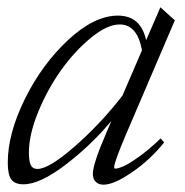

<svg xmlns="http://www.w3.org/2000/svg" viewBox="-20 -487 501 519"><path d="M43.5 11.2Q20.5 11.2 10.7 -1.7Q1 -14.6 1 -47.4Q1 -125.5 47.1 -219.2Q93.3 -313 164.1 -378.9Q234.9 -444.8 298.8 -444.8Q360.4 -444.8 375 -378.4L413.6 -467.3L452.6 -432.1L320.3 -123Q288.6 -48.3 288.6 -35.2Q288.6 -31.2 292 -31.2Q298.8 -31.2 312.5 -36.9Q326.2 -42.5 354.2 -62.3Q382.3 -82 414.1 -112.8L423.8 -102.1Q386.7 -55.7 337.4 -21.7Q288.1 12.2 259.8 12.2Q246.6 12.2 238.8 4.4Q231 -3.4 231 -17.1Q231 -43.9 267.6 -128.4L281.2 -160.2Q226.6 -94.7 157.2 -41.7Q87.9 11.2 43.5 11.2ZM58.1 -74.2Q58.1 -51.3 63.2 -40.8Q68.4 -30.3 81.1 -30.3Q112.3 -30.3 182.1 -91.3Q252 -152.3 311 -228.5L363.8 -351.1Q351.1 -420.9 303.7 -420.9Q270 -420.9 226.6 -385.5Q183.1 -350.1 146.2 -298.8Q109.4 -247.6 83.7 -185.5Q58.1 -123.5 58.1 -74.2Z"/></svg>

Font: Elstob Light
Style: Italic
Weight: 300
Italic angle: -20°
Designer: Peter S. Baker
Version: Version 1.015